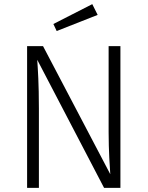

<svg xmlns="http://www.w3.org/2000/svg" viewBox="-20 -908 713 928"><path d="M426 -888 238 -792 254 -758 452 -836ZM562 -685H505V-269C505 -180 511 -95 513 -66L188 -685H111V0H168V-383C168 -506 163 -572 160 -619L483 0H562Z"/></svg>

Font: FiraGO Light
Style: Regular
Weight: 300
Designer: bBox Type
Foundry: bBox Type GmbH
Version: Version 1.001;PS 001.001;hotconv 1.0.88;makeotf.lib2.5.64775